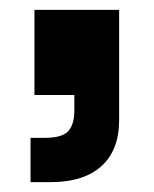

<svg xmlns="http://www.w3.org/2000/svg" viewBox="-20 -193 312 390"><path d="M42 177V87H71Q106 87 118.5 73.5Q131 60 131 31V0H50V-173H222V51Q222 112 186 144.5Q150 177 82 177Z"/></svg>

Font: BDO Grotesk Black
Style: Regular
Weight: 900
Designer: Deni Anggara
Foundry: Lokal Container
Version: Version 2.000